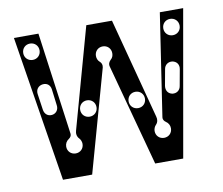

<svg xmlns="http://www.w3.org/2000/svg" viewBox="-62 -574 752 648"><g transform="rotate(-10 314.0 -250.0)"><path d="M104 0H204L302 -350C304 -359 301 -366 295 -371C289 -376 286 -384 286 -392C286 -408 298 -420 314 -420C330 -420 342 -408 342 -392C342 -383 339 -376 333 -371C327 -365 323 -358 326 -348L420 0H516L604 -500H524L471 -149C470 -142 474 -136 480 -132C488 -127 493 -118 493 -108C493 -92 481 -80 465 -80C449 -80 437 -92 437 -108C437 -115 440 -123 445 -128C452 -135 454 -145 451 -155L360 -500H272L176 -155C173 -145 175 -135 182 -128C187 -123 190 -115 190 -108C190 -92 178 -80 162 -80C146 -80 134 -92 134 -108C134 -118 139 -127 147 -132C153 -136 157 -142 156 -149L108 -500H24ZM74 -416C58 -416 46 -428 46 -444C46 -460 58 -472 74 -472C90 -472 102 -460 102 -444C102 -428 90 -416 74 -416ZM554 -416C538 -416 526 -428 526 -444C526 -460 538 -472 554 -472C570 -472 582 -460 582 -444C582 -428 570 -416 554 -416ZM106 -222C91 -220 80 -230 78 -245L70 -300C68 -315 77 -327 92 -329C107 -331 118 -322 120 -307L127 -251C129 -237 121 -224 106 -222ZM518 -222C503 -225 496 -237 498 -252L508 -307C510 -322 522 -331 537 -329C552 -326 560 -314 557 -299L547 -244C545 -229 533 -220 518 -222ZM230 -194C214 -194 202 -206 202 -222C202 -238 214 -250 230 -250C246 -250 258 -238 258 -222C258 -206 246 -194 230 -194ZM396 -194C380 -194 368 -206 368 -222C368 -238 380 -250 396 -250C412 -250 424 -238 424 -222C424 -206 412 -194 396 -194Z"/></g></svg>

Font: Apfel Grotezk Brukt
Style: Regular
Weight: 300
Designer: Luigi Gorlero
Foundry: © 2023, Luigi Gorlero & Collletttivo
Version: Version 2.000;Glyphs 3.2 (3217)